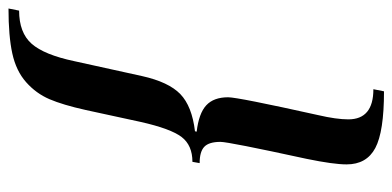

<svg xmlns="http://www.w3.org/2000/svg" viewBox="-256 -538 924 452"><g transform="rotate(-90 206.0 -312.0)"><path d="M48 -304 51 -321Q90 -321 109.5 -346.5Q129 -372 145 -443L173 -572Q185 -626 198.5 -657.5Q212 -689 238.5 -712.5Q265 -736 306 -745Q347 -754 412 -754L407 -729Q355 -729 329 -699.5Q303 -670 288 -599L253 -440Q239 -377 210.5 -349.5Q182 -322 123 -315L122 -311Q165 -306 184 -288.5Q203 -271 203 -237Q203 -214 161 -25Q151 18 151 46Q151 105 222 105L217 130Q122 130 83.5 109.5Q45 89 45 42Q45 11 58 -52Q98 -236 98 -255Q98 -282 86.5 -293Q75 -304 48 -304Z"/></g></svg>

Font: Libre Bodoni
Style: Italic
Weight: 400
Italic angle: -13°
Designer: Pablo Impallari, Rodrigo Fuenzalida
Foundry: Pablo Impallari, Rodrigo Fuenzalida
Version: Version 1.001